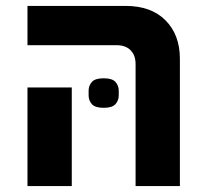

<svg xmlns="http://www.w3.org/2000/svg" viewBox="-20 -630 696 650"><path d="M439 -413Q439 -443 422 -460Q405 -477 375 -477H73V-610H405Q492 -610 540.5 -561Q589 -512 589 -431V0H439ZM73 -334H223V0H73ZM331 -265Q302 -265 291 -277.5Q280 -290 280 -307V-323Q280 -340 291 -352.5Q302 -365 331 -365Q360 -365 371 -352.5Q382 -340 382 -323V-307Q382 -290 371 -277.5Q360 -265 331 -265Z"/></svg>

Font: IBM Plex Sans Hebrew
Style: Bold
Weight: 700
Designer: Mike Abbink, Paul van der Laan, Pieter van Rosmalen, Yanek Iontef
Foundry: Bold Monday
Version: Version 1.2